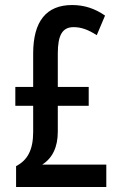

<svg xmlns="http://www.w3.org/2000/svg" viewBox="-20 -744 481 764"><path d="M267 -724C165 -724 112 -660 112 -531V-398H41V-323H112V-219C112 -147 89 -106 44 -83V0H403V-89H148C189 -115 210 -159 210 -220V-323H333V-398H210V-531C210 -604 228 -636 273 -636C303 -636 331 -626 365 -604L398 -682C358 -710 315 -724 267 -724Z"/></svg>

Font: Noto Sans Myanmar UI ExtraCondensed Medium
Style: Regular
Weight: 500
Width: 2
Designer: Monotype Design Team
Foundry: Monotype Imaging Inc.
Version: Version 2.103